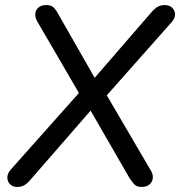

<svg xmlns="http://www.w3.org/2000/svg" viewBox="-20 -732 712 759"><path d="M48 7Q31 7 20 -3.5Q9 -14 9 -30Q9 -46 22 -61L305 -379V-342L128 -646Q118 -663 119.5 -678Q121 -693 132.5 -702.5Q144 -712 162 -712Q180 -712 189.5 -704.5Q199 -697 210 -677L363 -409H341L579 -684Q592 -699 604 -705.5Q616 -712 631 -712Q649 -712 660 -702Q671 -692 672 -676.5Q673 -661 659 -645L387 -338V-381L575 -60Q586 -43 584 -27.5Q582 -12 570.5 -2.5Q559 7 540 7Q523 7 513.5 -1Q504 -9 492 -28L327 -314H355L100 -21Q87 -6 75.5 0.5Q64 7 48 7Z"/></svg>

Font: Nunito ExtraLight Medium
Style: Italic
Weight: 500
Italic angle: -9°
Version: Version 3.602